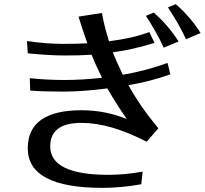

<svg xmlns="http://www.w3.org/2000/svg" viewBox="-20 -867 997 935"><path d="M479.5 47.9Q115.2 47.9 115.2 -144.5Q115.2 -330.1 377 -330.1Q493.2 -330.1 597.7 -287.1Q542 -367.2 502.9 -436.5Q382.8 -420.9 288.6 -420.9Q194.3 -420.9 127 -425.8L125 -486.3Q206.1 -477.5 293.9 -477.5Q381.8 -477.5 476.6 -488.3Q438.5 -567.4 425.8 -600.6Q374 -596.7 298.3 -596.7Q222.7 -596.7 115.2 -607.4L111.3 -667Q210 -653.3 284.2 -653.3Q358.4 -653.3 405.3 -656.2Q377.9 -734.4 362.3 -786.1L476.6 -803.7Q485.4 -748 510.7 -666Q627 -680.7 707 -710.9L732.4 -658.2Q626 -625 529.3 -612.3Q544.9 -572.3 578.1 -502.9Q691.4 -522.5 795.9 -560.5L809.6 -504.9Q713.9 -470.7 605.5 -452.1Q664.1 -346.7 751 -242.2L694.3 -176.8Q516.6 -268.6 377 -268.6Q224.6 -268.6 224.6 -154.3Q224.6 -15.6 508.8 -15.6Q586.9 -15.6 674.8 -31.2L668 30.3Q569.3 47.9 479.5 47.9ZM690.4 -790 728.5 -805.7Q798.8 -745.1 849.6 -665L777.3 -634.8Q745.1 -706.1 690.4 -790ZM797.9 -831.1 835.9 -846.7Q906.2 -786.1 957 -706.1L885.7 -675.8Q855.5 -743.2 797.9 -831.1Z"/></svg>

Font: GenEi LateMin P v2
Style: Medium
Weight: 500
Designer: o_tamon (Modified)
Foundry: o_tamon / Adobe Systems Incorporated / FONT 910 / Philipp H. Poll
Version: Version 2.1;Original Version 1.004